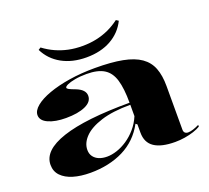

<svg xmlns="http://www.w3.org/2000/svg" viewBox="-125 -878 1141 1049"><g transform="rotate(-20 445.5 -353.5)"><path d="M448 -515Q544 -515 608.5 -502.5Q673 -490 711.5 -463Q750 -436 766.5 -393Q783 -350 783 -289V-35Q783 -22 790 -16Q797 -10 808 -10Q821 -10 838 -15.5Q855 -21 873 -30V-20Q857 -10 832.5 -2Q808 6 780 10.5Q752 15 724 15Q644 15 603 -12.5Q562 -40 562 -98Q562 -114 562 -121.5Q562 -129 562 -134.5Q562 -140 562 -146L553 -153Q530 -110 497.5 -78.5Q465 -47 424 -26.5Q383 -6 334.5 4.5Q286 15 232 15Q175 15 132 2Q89 -11 64.5 -36.5Q40 -62 40 -100Q40 -184 172.5 -228Q305 -272 562 -272Q562 -355 547 -405Q532 -455 495.5 -477.5Q459 -500 394 -500Q356 -500 326.5 -494.5Q297 -489 281 -481.5Q265 -474 265 -467Q265 -462 275 -456.5Q285 -451 312 -441Q363 -421 363 -385Q363 -350 320.5 -331Q278 -312 208 -312Q146 -312 106 -330Q66 -348 66 -380Q66 -406 95.5 -430.5Q125 -455 177.5 -474Q230 -493 299 -504Q368 -515 448 -515ZM562 -260Q459 -260 391.5 -238.5Q324 -217 290.5 -182.5Q257 -148 257 -108Q257 -85 269 -69Q281 -53 301 -45Q321 -37 347 -37Q374 -37 404.5 -47Q435 -57 465 -77Q495 -97 520.5 -126.5Q546 -156 562 -194ZM427 -585Q345 -585 284.5 -618.5Q224 -652 194 -713L208 -722Q240 -698 274.5 -682.5Q309 -667 346.5 -659Q384 -651 427 -651Q470 -651 508 -659Q546 -667 580 -682.5Q614 -698 646 -722L660 -713Q630 -652 570 -618.5Q510 -585 427 -585Z"/></g></svg>

Font: Kalnia SemiExpanded Medium
Style: Regular
Weight: 500
Width: 6
Designer: Frida Medrano
Foundry: Frida Medrano
Version: Version 1.105